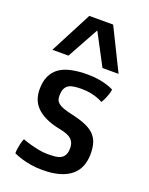

<svg xmlns="http://www.w3.org/2000/svg" viewBox="-149 -867 742 953"><g transform="rotate(20 222.5 -390.0)"><path d="M42 -22.5Q42 -33.7 43.9 -46.9Q45.4 -58.1 48.6 -72.5Q51.8 -86.9 58.1 -102.5Q79.6 -94.2 103 -87.9Q123 -82.5 146.5 -77.9Q169.9 -73.2 192.9 -73.2Q213.4 -73.2 231 -74.7Q248.5 -76.2 261.5 -82.8Q274.4 -89.4 281.7 -102.8Q289.1 -116.2 289.1 -140.1Q289.1 -168.9 271.2 -185.5Q253.4 -202.1 209.5 -210.4Q164.1 -219.2 133.1 -233.9Q102.1 -248.5 82.8 -267.8Q63.5 -287.1 54.9 -311Q46.4 -335 46.4 -362.3Q46.4 -403.3 59.6 -432.1Q72.8 -460.9 97.9 -478.8Q123 -496.6 160.4 -504.6Q197.8 -512.7 246.1 -512.7Q279.8 -512.7 305.9 -508.1Q332 -503.4 349.6 -498Q370.1 -491.7 385.3 -483.4Q383.8 -472.7 379.9 -460Q376.5 -449.2 370.8 -435.5Q365.2 -421.9 356 -407.7Q342.8 -415.5 325.7 -421.4Q311 -426.8 290.5 -430.9Q270 -435.1 243.7 -435.1Q223.1 -435.1 205.8 -433.1Q188.5 -431.2 176 -424.3Q163.6 -417.5 156.7 -403.6Q149.9 -389.6 149.9 -365.7Q149.9 -354 153.1 -344.5Q156.2 -335 165.8 -327.1Q175.3 -319.3 192.6 -312.7Q210 -306.2 238.8 -299.8Q283.7 -290 313.7 -277.3Q343.8 -264.6 361.6 -246.6Q379.4 -228.5 387 -204.3Q394.5 -180.2 394.5 -147Q394.5 -111.3 383.3 -82.5Q372.1 -53.7 348.1 -33.2Q324.2 -12.7 286.6 -1.5Q249 9.8 195.8 9.8Q161.6 9.8 133.5 4.9Q105.5 0 85 -6.3Q61 -13.2 42 -22.5ZM153.8 -788.6H279.8L388.7 -567.9H303.7L215.8 -734.4L124 -567.9H39.1Z"/></g></svg>

Font: Basic
Style: Regular
Weight: 400
Designer: Magnus Gaarde
Foundry: Magnus Gaarde
Version: Version 1.003; ttfautohint (v1.1) -l 6 -r 16 -G 0 -x 16 -D l